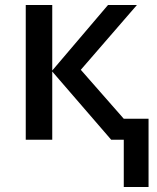

<svg xmlns="http://www.w3.org/2000/svg" viewBox="-20 -559 629 768"><path d="M574.2 189V-84H475.1L303.2 -279.8L527.8 -539.1H412.1L189 -276.9V-539.1H83V0H189V-272.9L424.8 0H475.1V189Z"/></svg>

Font: Noto Reveo Sans
Style: Regular
Weight: 500
Designer: Monotype Design Team
Foundry: Monotype Imaging Inc.
Version: Version 2.007